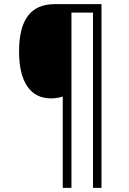

<svg xmlns="http://www.w3.org/2000/svg" viewBox="-20 -780 621 927"><path d="M470 127V-760H244C131 -760 72 -688 72 -532C72 -385 126 -305 226 -305C247 -305 266 -308 283 -314V127H325V-719H429V127Z"/></svg>

Font: Noto Sans Telugu SemiCondensed Light
Style: Regular
Weight: 300
Width: 4
Designer: Jelle Bosma - Monotype Design Team
Foundry: Monotype Imaging Inc.
Version: Version 2.005